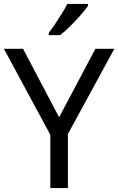

<svg xmlns="http://www.w3.org/2000/svg" viewBox="-20 -964 606 984"><path d="M283 -363 469 -714H566L328 -277V0H238V-273L0 -714H98ZM431 -934Q419 -916 394 -887.5Q369 -859 340.5 -830.5Q312 -802 288 -784H230V-796Q245 -815 262.5 -841Q280 -867 297 -894.5Q314 -922 325 -944H431Z"/></svg>

Font: Noto Sans Lao
Style: Regular
Weight: 400
Designer: Monotype Design Team
Foundry: Monotype Imaging Inc.
Version: Version 2.003; ttfautohint (v1.8.4.7-5d5b)